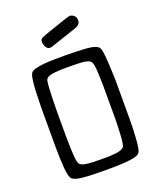

<svg xmlns="http://www.w3.org/2000/svg" viewBox="-150 -898 824 999"><g transform="rotate(-20 262.5 -398.0)"><path d="M56 -412Q57 -461 58.5 -494.5Q60 -528 62.5 -549Q65 -570 68 -581Q71 -592 75 -597Q82 -606 100.5 -611Q119 -616 144 -618.5Q169 -621 198.5 -621.5Q228 -622 258 -622Q336 -622 385.5 -618Q435 -614 449 -597Q455 -590 458 -570.5Q461 -551 463 -525Q465 -499 466 -469.5Q467 -440 468 -412V-199Q468 -170 467 -140.5Q466 -111 464 -85.5Q462 -60 459 -41.5Q456 -23 451 -16Q446 -8 433.5 -3Q421 2 399 5Q377 8 344 9.5Q311 11 265 11H253Q179 11 133.5 6.5Q88 2 75 -13Q65 -24 60.5 -73Q56 -122 56 -199ZM126 -215Q127 -195 127.5 -162.5Q128 -130 131 -102Q133 -87 136 -77Q139 -67 150.5 -61Q162 -55 186 -52.5Q210 -50 255 -50H279Q292 -50 308.5 -50.5Q325 -51 340.5 -53Q356 -55 368.5 -60Q381 -65 386 -73Q389 -79 391.5 -96.5Q394 -114 395 -135.5Q396 -157 397 -179Q398 -201 398 -215V-410Q397 -464 394.5 -497.5Q392 -531 384 -542Q376 -552 352 -556Q328 -560 274 -560H251Q207 -560 183 -557Q159 -554 148 -548Q137 -542 134.5 -532.5Q132 -523 131 -509Q130 -496 129 -478Q128 -460 127.5 -439.5Q127 -419 126.5 -397.5Q126 -376 126 -357ZM176 -727Q176 -744 187.5 -749.5Q199 -755 208 -758Q261 -776 289.5 -786Q318 -796 332 -800.5Q346 -805 350 -806Q354 -807 358 -807Q371 -807 381.5 -797.5Q392 -788 392 -772Q392 -755 382 -747.5Q372 -740 360 -736Q309 -719 279.5 -709Q250 -699 235 -694Q220 -689 215 -687.5Q210 -686 208 -686Q198 -686 192 -691Q186 -696 182.5 -703Q179 -710 177.5 -717Q176 -724 176 -727Z"/></g></svg>

Font: CMU Typewriter Custom
Style: Regular
Weight: 500
Monospace: yes
Version: Version 0.7.0